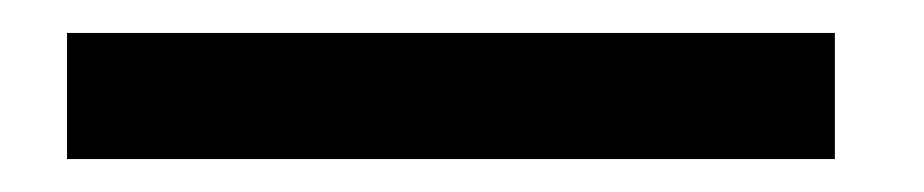

<svg xmlns="http://www.w3.org/2000/svg" viewBox="-20 67 558 116"><path d="M484.4 163.1H20.5V86.9H484.4Z"/></svg>

Font: FantasqueSansM Nerd Font
Style: Regular
Weight: 400
Monospace: yes
Designer: Jany Belluz
Version: Version 1.8.0 ; ttfautohint (v1.8.2);Nerd Fonts 3.4.0